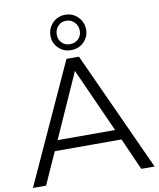

<svg xmlns="http://www.w3.org/2000/svg" viewBox="-100 -1030 918 1108"><g transform="rotate(-10 358.5 -476.0)"><path d="M2 0 322 -700H395L715 0H637L554 -187H163L79 0ZM190 -247H527L358 -623ZM358 -745Q313 -745 283.5 -775Q254 -805 254 -847Q254 -890 284 -921Q314 -952 358 -952Q403 -952 433 -921Q463 -890 463 -847Q463 -805 433 -775Q403 -745 358 -745ZM358 -780Q388 -780 407 -799.5Q426 -819 426 -847Q426 -876 406.5 -896.5Q387 -917 358 -917Q329 -917 310 -897Q291 -877 291 -847Q291 -818 309.5 -799Q328 -780 358 -780Z"/></g></svg>

Font: Montserrat
Style: Regular
Weight: 400
Designer: Julieta Ulanovsky
Foundry: Julieta Ulanovsky
Version: Version 9.000; ttfautohint (v1.8.4.7-5d5b)